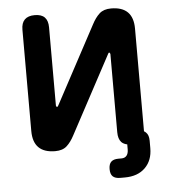

<svg xmlns="http://www.w3.org/2000/svg" viewBox="-51 -606 702 797"><g transform="rotate(-5 300.0 -208.0)"><path d="M67 -82V-504Q67 -532 81 -546Q95 -560 123 -560Q151 -560 164.5 -546Q178 -532 178 -504V-178Q180 -172 182 -172Q184 -172 185 -174L188 -178L361 -501Q375 -528 392.5 -544Q410 -560 441 -560Q487 -560 510 -537Q533 -514 533 -468V-40Q537 -38 541 -34Q553 -23 553 1V32Q553 83 522 113.5Q491 144 437 144H418Q397 144 387 134.5Q377 125 377 104Q377 83 387 73.5Q397 64 417 64H430Q444 64 451.5 55Q459 46 459 29V8Q444 5 435 -4Q422 -18 422 -46V-372Q420 -378 418 -378Q416 -378 415 -377L412 -372L239 -49Q225 -22 207.5 -6Q190 10 159 10Q113 10 90 -13Q67 -36 67 -82Z"/></g></svg>

Font: Maple Mono SemiBold
Style: Regular
Weight: 600
Monospace: yes
Designer: subframe7536
Version: Version 7.000